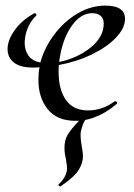

<svg xmlns="http://www.w3.org/2000/svg" viewBox="-20 -419 479 685"><path d="M117 -134Q117 -159 121 -179Q113 -178 97 -178Q52 -178 29.5 -196Q7 -214 7 -244Q7 -276 32.5 -311.5Q58 -347 101 -371Q102 -372 104 -372Q107 -372 109 -368.5Q111 -365 109 -363Q93 -348 83 -327.5Q73 -307 70 -287Q68 -273 68 -267Q68 -239 82 -220Q96 -201 124 -196Q138 -248 173 -295Q208 -342 256 -370.5Q304 -399 356 -399Q426 -399 426 -352Q426 -319 394.5 -285.5Q363 -252 309 -225.5Q255 -199 190 -187Q189 -179 189 -163Q189 -99 215.5 -62Q242 -25 294 -25Q345 -25 390 -58H391Q394 -58 396.5 -55Q399 -52 397 -49Q344 -3 284 9Q274 24 268 53Q266 71 272 104Q276 128 276 139Q276 161 261.5 186Q247 211 196 246H195Q192 246 189.5 243Q187 240 190 238Q212 218 218 193Q219 189 219 181Q219 171 215 147Q210 127 210 109Q210 82 221 62.5Q232 43 262 12H249Q183 12 150 -29.5Q117 -71 117 -134ZM303 -249Q350 -287 350 -335Q350 -353 339 -362.5Q328 -372 309 -372Q269 -372 237.5 -329Q206 -286 194 -218L191 -198Q255 -211 303 -249Z"/></svg>

Font: CormorantInfant-MediumItalic
Style: Italic
Weight: 500
Italic angle: -10°
Designer: Christian Thalmann (Catharsis Fonts)
Foundry: Catharsis Fonts
Version: Version 3.303